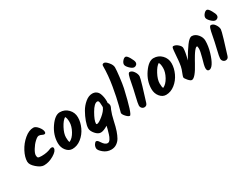

<svg xmlns="http://www.w3.org/2000/svg" viewBox="-77 -1574 3393 2598"><g transform="rotate(-30 1619.5 -274.5)"><path d="M25 -169Q25 -239 69 -323Q113 -407 184.5 -467Q256 -527 325 -527Q360 -527 397 -481.5Q434 -436 434 -400Q434 -374 410 -374Q398 -374 377 -385Q356 -396 334 -396Q312 -396 271.5 -358.5Q231 -321 199.5 -268.5Q168 -216 168 -186Q168 -156 179.5 -147Q191 -138 235.5 -138Q280 -138 316.5 -146Q353 -154 370.5 -162.5Q388 -171 402 -171Q430 -171 430 -147Q430 -103 353 -57.5Q276 -12 199 -12Q150 -12 87.5 -66.5Q25 -121 25 -169Z M771 -436Q728 -411 685.5 -331Q643 -251 643 -190.5Q643 -130 655 -114Q709 -138 749 -211Q789 -284 789 -348Q789 -412 771 -436ZM644 -12Q589 -12 549 -61Q509 -110 509 -180Q509 -305 586.5 -417Q664 -529 740 -529Q816 -529 868 -475.5Q920 -422 920 -346.5Q920 -271 884 -193Q848 -115 783 -63.5Q718 -12 644 -12Z M1365 -312Q1380 -295 1380 -271Q1380 -247 1360 -212Q1335 -152 1316 -63Q1297 26 1278.5 79.5Q1260 133 1238.5 171Q1217 209 1180 234Q1143 259 1095 259Q1028 259 975 215Q922 171 922 139.5Q922 108 939 82.5Q956 57 970.5 57Q985 57 998.5 73Q1012 89 1023.5 107.5Q1035 126 1054 142Q1073 158 1096 158Q1119 158 1138 128Q1157 98 1167 63Q1192 -19 1198 -54Q1130 -12 1087.5 -12Q1045 -12 1005 -58.5Q965 -105 965 -146.5Q965 -188 987.5 -250.5Q1010 -313 1045.5 -375.5Q1081 -438 1135.5 -483Q1190 -528 1245 -528Q1282 -528 1308 -509.5Q1334 -491 1346 -460Q1367 -406 1367 -338Q1367 -328 1365 -312ZM1088 -151Q1088 -138 1099 -138Q1128 -138 1193 -191Q1258 -244 1280 -296V-315Q1280 -380 1268 -394Q1262 -401 1252 -401Q1204 -401 1146 -300Q1088 -199 1088 -151Z M1655 -374Q1572 -12 1539 -12Q1517 -12 1484.5 -47.5Q1452 -83 1452 -106Q1452 -108 1479 -210Q1506 -312 1533.5 -472.5Q1561 -633 1561 -779Q1561 -808 1592 -808Q1616 -808 1654 -764Q1692 -720 1692 -680Q1692 -640 1680 -537.5Q1668 -435 1655 -374Z M1920 -551Q1891 -551 1853 -589Q1815 -627 1815 -653Q1815 -679 1838.5 -706.5Q1862 -734 1884.5 -734Q1907 -734 1938 -680Q1969 -626 1969 -601.5Q1969 -577 1953 -564Q1937 -551 1920 -551ZM1830 -528Q1865 -528 1892.5 -488Q1920 -448 1920 -411Q1920 -392 1885.5 -274.5Q1851 -157 1817 -52Q1805 -13 1768 -13Q1746 -13 1729.5 -29.5Q1713 -46 1713 -72.5Q1713 -99 1738.5 -204.5Q1764 -310 1777.5 -384.5Q1791 -459 1802.5 -493.5Q1814 -528 1830 -528Z M2234 -436Q2191 -411 2148.5 -331Q2106 -251 2106 -190.5Q2106 -130 2118 -114Q2172 -138 2212 -211Q2252 -284 2252 -348Q2252 -412 2234 -436ZM2107 -12Q2052 -12 2012 -61Q1972 -110 1972 -180Q1972 -305 2049.5 -417Q2127 -529 2203 -529Q2279 -529 2331 -475.5Q2383 -422 2383 -346.5Q2383 -271 2347 -193Q2311 -115 2246 -63.5Q2181 -12 2107 -12Z M2801 -528Q2853 -528 2892.5 -481.5Q2932 -435 2932 -382Q2932 -297 2904.5 -204.5Q2877 -112 2844.5 -62Q2812 -12 2778.5 -12Q2745 -12 2745 -59Q2745 -95 2778 -204Q2803 -294 2803 -333Q2803 -372 2793 -372Q2780 -372 2767.5 -359Q2755 -346 2747 -336Q2739 -326 2728.5 -310.5Q2718 -295 2710.5 -282.5Q2703 -270 2691.5 -250.5Q2680 -231 2673 -218.5Q2666 -206 2655 -186Q2562 -12 2509 -12Q2488 -12 2456 -48.5Q2424 -85 2424 -102Q2424 -113 2438.5 -149.5Q2453 -186 2459.5 -205.5Q2466 -225 2470.5 -247Q2475 -269 2478 -294.5Q2481 -320 2482.5 -334Q2484 -348 2486 -378Q2495 -508 2501.5 -522Q2508 -536 2516 -536Q2554 -536 2589 -504.5Q2624 -473 2624 -447Q2624 -385 2592 -269Q2657 -383 2710.5 -455.5Q2764 -528 2801 -528Z M3190 -551Q3161 -551 3123 -589Q3085 -627 3085 -653Q3085 -679 3108.5 -706.5Q3132 -734 3154.5 -734Q3177 -734 3208 -680Q3239 -626 3239 -601.5Q3239 -577 3223 -564Q3207 -551 3190 -551ZM3100 -528Q3135 -528 3162.5 -488Q3190 -448 3190 -411Q3190 -392 3155.5 -274.5Q3121 -157 3087 -52Q3075 -13 3038 -13Q3016 -13 2999.5 -29.5Q2983 -46 2983 -72.5Q2983 -99 3008.5 -204.5Q3034 -310 3047.5 -384.5Q3061 -459 3072.5 -493.5Q3084 -528 3100 -528Z"/></g></svg>

Font: Kalam
Style: Bold
Weight: 700
Version: Version 2.001;PS 1.0;hotconv 1.0.79;makeotf.lib2.5.61930; tt